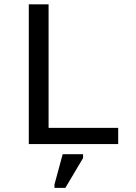

<svg xmlns="http://www.w3.org/2000/svg" viewBox="-20 -679 640 905"><path d="M115.7 0V-658.7H209V-76.2H537.1V0ZM236.8 206.5V190.4L275.4 47.9H371.6V65.9L288.1 206.5Z"/></svg>

Font: Liberation Mono
Style: Regular
Weight: 400
Monospace: yes
Designer: Steve Matteson
Foundry: Ascender Corporation
Version: Version 2.1.5